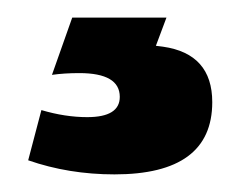

<svg xmlns="http://www.w3.org/2000/svg" viewBox="-20 -30 272 218"><path d="M62 -10H169L157 22L165 23Q221 31 221 86Q221 168 110 168Q58 168 12 152L27 95Q54 103 79 103Q116 103 116 80Q116 53 70 53Q53 53 39 55Z"/></svg>

Font: Tajawal Black
Style: Regular
Weight: 900
Designer: Boutros Fonts
Foundry: Created by Boutros International 2017
Version: Version 1.700